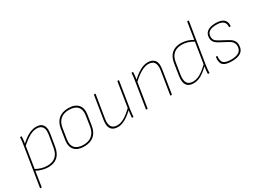

<svg xmlns="http://www.w3.org/2000/svg" viewBox="-39 -1419 3146 2341"><g transform="rotate(-30 1534.5 -249.0)"><path d="M249 12Q210 12 165.5 0Q121 -12 81 -35L85 -58Q124 -34 165.5 -22Q207 -10 250 -10Q322 -10 365.5 -48Q409 -86 422 -164L449 -324Q462 -398 438.5 -433.5Q415 -469 359 -469Q311 -469 258 -440Q205 -411 134 -347L138 -375Q203 -435 257 -463Q311 -491 364 -491Q430 -491 458 -450Q486 -409 472 -327L445 -163Q430 -74 381 -31Q332 12 249 12ZM37 185Q32 185 33 180L120 -369Q125 -395 128 -422.5Q131 -450 132 -475Q132 -479 136 -479H151Q154 -479 154 -475Q154 -459 152.5 -442Q151 -425 148.5 -407.5Q146 -390 143 -373L141 -360L56 180Q55 185 50 185Z M755 12Q665 12 621.5 -36Q578 -84 591 -171L614 -318Q627 -403 678.5 -447Q730 -491 817 -491Q907 -491 951 -443Q995 -395 982 -309L959 -162Q946 -77 894.5 -32.5Q843 12 755 12ZM759 -10Q834 -10 879.5 -50Q925 -90 936 -163L958 -308Q970 -386 932 -427.5Q894 -469 814 -469Q738 -469 693 -429.5Q648 -390 637 -316L614 -171Q602 -93 639.5 -51.5Q677 -10 759 -10Z M1229 12Q1165 12 1135.5 -27.5Q1106 -67 1119 -152L1171 -474Q1172 -479 1177 -479H1189Q1195 -479 1194 -474L1142 -154Q1131 -81 1154.5 -45.5Q1178 -10 1235 -10Q1286 -10 1341 -44.5Q1396 -79 1457 -138L1453 -110Q1414 -73 1376.5 -45Q1339 -17 1302.5 -2.5Q1266 12 1229 12ZM1435 0Q1432 0 1432 -4Q1433 -29 1436.5 -55Q1440 -81 1444 -108L1445 -120L1501 -474Q1502 -479 1506 -479H1519Q1525 -479 1524 -474L1466 -111Q1462 -86 1459 -58Q1456 -30 1454 -4Q1454 0 1450 0Z M1977 0Q1972 0 1973 -5L2024 -325Q2047 -469 1930 -469Q1896 -469 1858.5 -453Q1821 -437 1782 -408.5Q1743 -380 1702 -341L1706 -369Q1764 -425 1822 -458Q1880 -491 1935 -491Q2000 -491 2030.5 -452Q2061 -413 2047 -327L1996 -5Q1995 0 1990 0ZM1635 0Q1630 0 1631 -5L1689 -368Q1694 -395 1697 -423Q1700 -451 1701 -475Q1701 -479 1705 -479H1720Q1723 -479 1723 -475Q1723 -459 1721.5 -441.5Q1720 -424 1717.5 -406Q1715 -388 1712 -370L1711 -360L1654 -5Q1653 -2 1652 -1Q1651 0 1648 0Z M2298 12Q2228 12 2199.5 -30Q2171 -72 2184 -158L2210 -323Q2223 -405 2271.5 -448Q2320 -491 2400 -491Q2447 -491 2488.5 -478Q2530 -465 2574 -438L2570 -416Q2523 -445 2483.5 -457Q2444 -469 2400 -469Q2330 -469 2287 -431.5Q2244 -394 2233 -321L2207 -158Q2196 -83 2219 -46.5Q2242 -10 2303 -10Q2335 -10 2368.5 -23Q2402 -36 2439.5 -63.5Q2477 -91 2521 -134L2517 -107Q2475 -67 2438 -40Q2401 -13 2366.5 -0.5Q2332 12 2298 12ZM2504 0Q2501 0 2501 -4Q2501 -28 2504.5 -55Q2508 -82 2512 -108L2513 -120L2602 -678Q2603 -683 2608 -683H2621Q2626 -683 2625 -678L2534 -110Q2529 -73 2526.5 -48Q2524 -23 2524 -4Q2524 0 2520 0Z M2833 12Q2746 12 2712 -21Q2678 -54 2689 -130Q2689 -134 2693 -134H2708Q2712 -134 2711 -129Q2703 -64 2731 -37Q2759 -10 2837 -10Q2984 -10 2984 -115Q2984 -148 2967 -171Q2950 -194 2911 -214L2808 -269Q2767 -291 2750 -315.5Q2733 -340 2733 -374Q2733 -431 2773.5 -461Q2814 -491 2891 -491Q2967 -491 3003.5 -460Q3040 -429 3033 -369Q3033 -365 3029 -365H3014Q3010 -365 3010 -369Q3014 -419 2984 -444Q2954 -469 2890 -469Q2756 -469 2756 -376Q2756 -346 2771 -326Q2786 -306 2824 -287L2926 -232Q2969 -209 2988 -182.5Q3007 -156 3007 -118Q3007 -52 2963.5 -20Q2920 12 2833 12Z"/></g></svg>

Font: Sofia Sans Thin
Style: Italic
Weight: 250
Italic angle: -9°
Version: Version 4.100-B